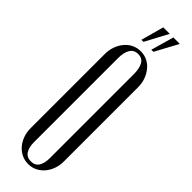

<svg xmlns="http://www.w3.org/2000/svg" viewBox="-293 -854 861 861"><g transform="rotate(45 138.0 -423.0)"><path d="M32 -584Q32 -610 40 -632Q48 -654 62 -671Q76 -688 95.5 -697.5Q115 -707 138 -707Q161 -707 180 -697.5Q199 -688 213 -671Q227 -654 235 -632Q243 -610 243 -584V-113Q243 -88 235 -66Q227 -44 213 -27.5Q199 -11 180 -1.5Q161 8 138 8Q115 8 95.5 -1.5Q76 -11 62 -27.5Q48 -44 40 -66Q32 -88 32 -113ZM87 -80Q87 -47 99.5 -28Q112 -9 138 -9Q164 -9 176 -28Q188 -47 188 -80V-613Q188 -649 176 -669.5Q164 -690 138 -690Q112 -690 99.5 -669.5Q87 -649 87 -613ZM166 -745 197 -854H238L179 -745ZM103 -745 133 -854H174L116 -745Z"/></g></svg>

Font: Moniqa Cond Heading
Style: Regular
Weight: 400
Width: 3
Designer: Rajesh Rajput
Foundry: Rajesh Rajput
Version: Version 1.000